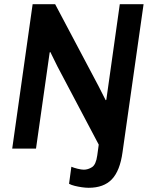

<svg xmlns="http://www.w3.org/2000/svg" viewBox="-20 -706 733 912"><path d="M401 186Q387 186 369.5 183.5Q352 181 335.5 177Q319 173 308 167L319 86Q330 91 348.5 95.5Q367 100 378 100Q398 100 417 88Q436 76 442 32L449 -19L253 -390L219 -459L216 -457L151 0H38L135 -686H242L448 -297L482 -230L485 -232L549 -686H662L562 17Q550 105 511.5 145.5Q473 186 401 186Z"/></svg>

Font: Chivo Medium
Style: Italic
Weight: 500
Italic angle: -8.05°
Designer: Hector Gatti
Foundry: Omnibus-Type
Version: Version 2.002